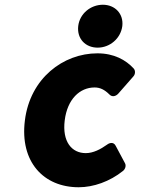

<svg xmlns="http://www.w3.org/2000/svg" viewBox="-20 -753 593 810"><path d="M85 -245C63 -70 164 37 312 37C374 37 443 13 499 -32C509 -40 513 -55 507 -65L468 -138C459 -156 441 -150 432 -143C404 -123 373 -107 342 -107C282 -107 242 -156 253 -245C264 -335 317 -384 379 -384C402 -384 421 -375 442 -354C455 -341 471 -349 479 -358L543 -431C551 -440 552 -455 544 -464C511 -500 461 -528 391 -528C247 -528 107 -423 85 -245ZM392 -552C443 -552 489 -590 496 -643C502 -695 465 -733 414 -733C362 -733 316 -695 310 -643C304 -590 340 -552 392 -552Z"/></svg>

Font: Falling Sky
Style: BlkObl
Weight: 900
Designer: Paul D. Hunt
Foundry: Adobe Systems Incorporated
Version: Version 1.02